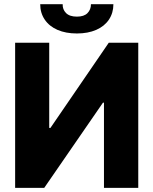

<svg xmlns="http://www.w3.org/2000/svg" viewBox="-20 -915 747 935"><path d="M219.7 -707V-292H225.6L509.8 -707H653.3V0H486.3V-415H481.4L195.3 0H53.7V-707ZM354.5 -752Q300.3 -752 260 -769.5Q219.7 -787.1 197.8 -819.6Q175.8 -852.1 175.8 -894.5H285.2Q284.2 -869.1 301.5 -851.6Q318.8 -834 354.5 -834Q389.2 -834 406 -851.1Q422.9 -868.2 422.9 -894.5H532.2Q532.2 -852.1 510.5 -819.6Q488.8 -787.1 448.5 -769.5Q408.2 -752 354.5 -752Z"/></svg>

Font: Pretendard ExtraBold
Style: Regular
Weight: 800
Designer: Base glyphs from Inter by Rasmus Andersson; Hangeul glyphs from Noto Sans CJK(Source Han Sans) by Jang Soo-young and Kan
Foundry: Kil Hyung-jin
Version: Version 1.309